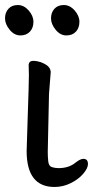

<svg xmlns="http://www.w3.org/2000/svg" viewBox="-33 -727 370 764"><path d="M184 17Q73 17 73 -126L77 -254Q82 -397 82 -429L81 -470Q83 -485 100 -485Q112 -485 128 -480Q166 -466 168 -445L169 -442L162 -353L157 -122Q157 -104 159 -85Q161 -66 173.5 -62Q186 -58 200 -58Q242 -58 269 -81Q287 -95 299 -95Q317 -95 317 -74Q317 -58 298.5 -36Q280 -14 249 1.5Q218 17 184 17ZM86 -601Q72 -586 48 -586Q24 -586 5.5 -608.5Q-13 -631 -13 -654Q-13 -677 0.5 -692Q14 -707 38 -707Q62 -707 81 -685.5Q100 -664 100 -640Q100 -616 86 -601ZM269 -601Q255 -586 231 -586Q207 -586 188.5 -608.5Q170 -631 170 -654Q170 -677 183.5 -692Q197 -707 221 -707Q245 -707 264 -685.5Q283 -664 283 -640Q283 -616 269 -601Z"/></svg>

Font: LXGW WenKai Medium
Style: Regular
Weight: 500
Designer: LXGW / Fontworks Inc.
Foundry: LXGW / Fontworks Inc.
Version: Version 1.501; October 10, 2024